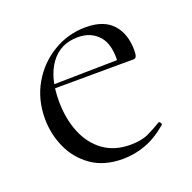

<svg xmlns="http://www.w3.org/2000/svg" viewBox="-83 -478 571 572"><g transform="rotate(-20 202.5 -191.5)"><path d="M215 12Q156 12 116.5 -15.5Q77 -43 57 -87Q37 -131 37 -180Q37 -241 65 -289.5Q93 -338 140.5 -366.5Q188 -395 244 -395Q301 -395 329 -364Q357 -333 357 -281Q357 -268 354.5 -262Q352 -256 345 -256H298Q303 -318 278.5 -346.5Q254 -375 212 -375Q156 -375 125 -332.5Q94 -290 94 -216Q94 -160 112 -115.5Q130 -71 165 -45.5Q200 -20 250 -20Q285 -20 307.5 -30.5Q330 -41 351 -54Q353 -56 356.5 -51.5Q360 -47 358 -44Q323 -14 287.5 -1Q252 12 215 12ZM81 -255 80 -267 308 -271V-256Z"/></g></svg>

Font: Cormorant Infant Light
Style: Regular
Weight: 300
Designer: Christian Thalmann (Catharsis Fonts)
Foundry: Catharsis Fonts
Version: Version 4.001